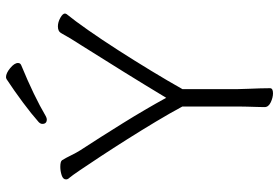

<svg xmlns="http://www.w3.org/2000/svg" viewBox="-165 -756 930 640"><g transform="rotate(-90 300.0 -436.0)"><path d="M402 -830Q351 -809 308.5 -788.5Q266 -768 232 -748Q226 -745 222 -745Q207 -745 207 -760Q207 -766 213 -772Q240 -796 279 -825Q318 -854 356 -879Q360 -881 363 -881Q376 -881 393 -867Q410 -853 410 -841Q410 -833 402 -830ZM265 -293Q243 -334 214.5 -381.5Q186 -429 156 -476.5Q126 -524 99 -565Q72 -606 53 -634Q34 -662 27 -670Q22 -675 22 -681Q22 -691 36 -695.5Q50 -700 64 -700Q82 -700 86 -694Q94 -681 102.5 -663.5Q111 -646 120 -632Q163 -566 209 -492Q255 -418 294 -347Q338 -420 380.5 -488.5Q423 -557 469 -630Q482 -650 492 -666.5Q502 -683 510 -698Q516 -708 532 -708Q546 -708 560.5 -700Q575 -692 575 -684Q575 -683 573 -679Q551 -652 519.5 -607Q488 -562 453 -507.5Q418 -453 384 -397Q350 -341 323 -293V-107Q323 -95 324 -74Q325 -53 325.5 -33Q326 -13 326 -1Q326 9 309 9Q295 9 279 1.5Q263 -6 263 -19Q263 -27 263.5 -43.5Q264 -60 264.5 -78Q265 -96 265 -108Z"/></g></svg>

Font: Moon Stars Kai HW Light
Style: Regular
Weight: 300
Designer: GuiWonder
Version: Version 1.101